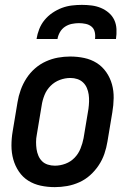

<svg xmlns="http://www.w3.org/2000/svg" viewBox="-20 -760 540 788"><path d="M205 8Q175 8 147 2Q119 -4 96 -18.5Q73 -33 57.5 -56Q42 -79 34.5 -106Q27 -133 27 -162.5Q27 -192 32 -221L52 -341Q56 -366 65 -391Q74 -416 88.5 -438.5Q103 -461 123.5 -479Q144 -497 168.5 -508Q193 -519 218 -523.5Q243 -528 268 -528Q298 -528 326 -522Q354 -516 377 -501.5Q400 -487 416 -464Q432 -441 439.5 -414Q447 -387 446.5 -357.5Q446 -328 441 -299L421 -179Q417 -154 408.5 -129Q400 -104 385 -81.5Q370 -59 350 -41Q330 -23 305.5 -12Q281 -1 255.5 3.5Q230 8 205 8ZM205 -80Q227 -80 248.5 -88Q270 -96 286 -112.5Q302 -129 310.5 -150.5Q319 -172 323 -193L343 -313Q345 -328 345.5 -343Q346 -358 344 -372Q342 -386 336.5 -399Q331 -412 321 -421.5Q311 -431 297.5 -435.5Q284 -440 269 -440Q247 -440 225.5 -432Q204 -424 187.5 -407.5Q171 -391 162.5 -369.5Q154 -348 151 -327L131 -207Q128 -192 128 -177Q128 -162 130 -148Q132 -134 137.5 -121Q143 -108 152.5 -98.5Q162 -89 176 -84.5Q190 -80 205 -80ZM130 -600Q133 -620 141 -640.5Q149 -661 163 -678Q177 -695 195.5 -707.5Q214 -720 234 -727.5Q254 -735 275 -737.5Q296 -740 316 -740Q336 -740 356 -737.5Q376 -735 394 -727.5Q412 -720 426.5 -707.5Q441 -695 449 -678Q457 -661 458 -640.5Q459 -620 456 -600H370Q372 -614 369 -628Q366 -642 356 -650.5Q346 -659 332 -662Q318 -665 304 -665Q290 -665 275 -662Q260 -659 247 -650.5Q234 -642 226 -628Q218 -614 216 -600Z"/></svg>

Font: Iosevka Term Curly Semibold
Style: Italic
Weight: 600
Italic angle: -9°
Designer: Belleve Invis
Foundry: Belleve Invis
Version: Version 32.3.0